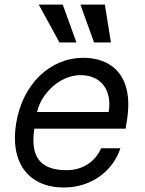

<svg xmlns="http://www.w3.org/2000/svg" viewBox="-20 -804 630 835"><path d="M257.8 11.4C379.6 11.4 471.9 -62.5 503.6 -159.1H419.7C393.8 -99.4 337 -63.9 270.6 -63.9C165.5 -63.9 109 -110.8 129.3 -244.3H526.3L532 -279.8C564.6 -483.3 457 -552.6 343 -552.6C195.7 -552.6 77.8 -436.1 50.4 -268.5C22.4 -100.9 100.5 11.4 257.8 11.4ZM141.3 -316.8C157.3 -394.2 238.6 -477.3 330.3 -477.3C421.5 -477.3 468.4 -409.1 452.4 -316.8ZM148.4 -784.1 238.6 -619.3H312.5L252.8 -784.1ZM329.5 -784.1 389.2 -619.3H462.4L436.1 -784.1Z"/></svg>

Font: Magic Ui Pro
Style: Italic
Weight: 400
Italic angle: -9.39999°
Designer: Stefan Endress, Andreas Faust
Version: Version 1.000;FEAKit 1.0